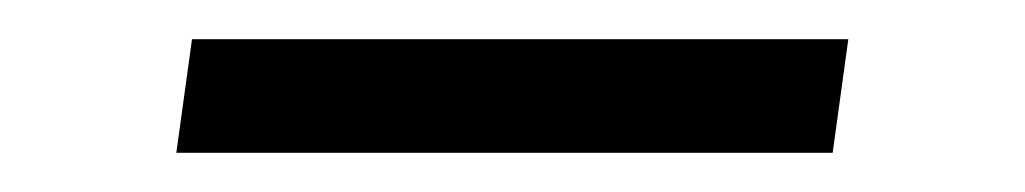

<svg xmlns="http://www.w3.org/2000/svg" viewBox="-20 -315 523 98"><path d="M70 -237 78 -295H413L405 -237Z"/></svg>

Font: Plus Jakarta Sans Light
Style: Italic
Weight: 300
Italic angle: -8°
Designer: Gumpita Rahayu
Foundry: Tokotype
Version: Version 2.071; ttfautohint (v1.8.4.7-5d5b);gftools[0.9.29]